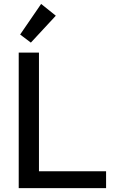

<svg xmlns="http://www.w3.org/2000/svg" viewBox="-20 -976 595 996"><path d="M77.1 0V-703.1H182.1V-87.4H530.3V0ZM140.1 -754.9 84.5 -796.9 193.4 -955.6 269.5 -894.5Z"/></svg>

Font: Schibsted Grotesk Medium
Style: Regular
Weight: 500
Designer: Bakken & Baeck AS, Henrik Kongsvoll
Foundry: Schibsted ASA
Version: Version 1.100;gftools[0.9.25]